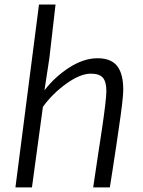

<svg xmlns="http://www.w3.org/2000/svg" viewBox="-20 -819 625 839"><path d="M47.4 0 150.4 -799.3H222.7L195.8 -565.4L174.3 -424.3Q220.2 -483.9 283.2 -524.2Q346.2 -564.5 406.2 -564.5Q465.3 -564.5 492.2 -530.3Q519 -496.1 518.6 -424.8Q518.1 -383.8 498 -250.5Q494.6 -225.1 487.5 -178.2Q480.5 -131.3 471.7 -74.7Q462.9 -18.1 460 0H387.2Q392.1 -36.1 407.5 -136.2Q422.9 -236.3 424.8 -250Q444.8 -384.3 444.8 -420.9Q444.8 -461.4 429.7 -479.2Q414.6 -497.1 377 -497.1Q330.6 -497.1 269.8 -453.4Q209 -409.7 167.5 -352.1L119.6 0Z"/></svg>

Font: HaufeMerriweatherSansLt
Style: Italic
Weight: 300
Designer: Eben Sorkin ( eben@eyebytes.com )
Foundry: Eben Sorkin
Version: Version 1.56